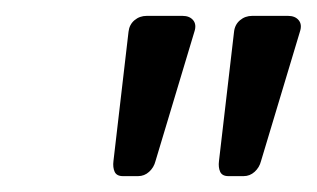

<svg xmlns="http://www.w3.org/2000/svg" viewBox="-20 -730 399 242"><path d="M135 -508Q127 -508 124.5 -513.5Q122 -519 123 -527L142 -690Q143 -699 149.5 -704.5Q156 -710 165 -710H210Q219 -710 223.5 -704.5Q228 -699 225 -690L176 -527Q174 -519 168 -513.5Q162 -508 154 -508ZM268 -508Q260 -508 257.5 -513.5Q255 -519 256 -527L275 -690Q276 -699 282.5 -704.5Q289 -710 298 -710H343Q352 -710 356.5 -704.5Q361 -699 358 -690L309 -527Q307 -519 301 -513.5Q295 -508 287 -508Z"/></svg>

Font: Rubik Light Light
Style: Italic
Weight: 300
Italic angle: -12°
Version: Version 2.104